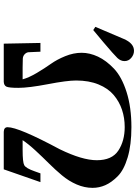

<svg xmlns="http://www.w3.org/2000/svg" viewBox="128 -880 751 1048"><g transform="rotate(90 504.0 -355.5)"><path d="M126 -500Q127.9 -504.9 191.9 -654.8Q215.8 -710.9 256.8 -710.9Q277.8 -710.9 295.4 -696Q313 -681.2 313 -659.2Q313 -638.2 295.9 -620.1Q278.8 -602.1 209 -543Q168.9 -509.8 144 -488.8H143.1ZM213.9 -200.2H261.7Q261.7 -192.4 262.7 -176.8Q263.7 -146 264.6 -135Q265.6 -124 275.1 -114.5Q284.7 -105 299.3 -104Q314 -103 347.7 -103H412.6Q402.8 -138.2 377.2 -181.2Q351.6 -224.1 328.1 -257.1Q304.7 -290 286.1 -335.4Q267.6 -380.9 267.6 -425Q267.6 -469.2 288.6 -514.2Q309.6 -559.1 354.2 -601.6Q398.9 -644 481.9 -670.4Q564.9 -696.8 673.8 -696.8Q770 -696.8 838.9 -676.3Q907.7 -655.8 941.7 -621.8Q975.6 -587.9 990.2 -554.4Q1004.9 -521 1004.9 -484.9Q1004.9 -440.9 986.3 -397.9Q967.8 -355 936.3 -317.4Q904.8 -279.8 871.8 -246.8Q838.9 -213.9 802.2 -174.3Q765.6 -134.8 744.6 -103H797.9Q865.7 -103 880.9 -111.8Q897.9 -120.6 914.6 -168.9Q915.5 -171.9 925.8 -200.2H973.6L903.8 0H698.7Q673.8 -1 673.8 -21Q673.8 -81.1 793.9 -305.2Q854 -428.2 854 -507.8Q854 -590.8 801.3 -625.5Q748.5 -660.2 672.9 -660.2Q623 -660.2 578.9 -645.5Q534.7 -630.9 498.3 -600.3Q461.9 -569.8 440.4 -517.3Q418.9 -464.8 418.9 -395Q418.9 -345.2 439 -240.7Q459 -136.2 459 -80.1Q459 -28.3 452.4 -14.6Q445.8 -1 425.8 0H217.8Z"/></g></svg>

Font: CMU Serif Extra
Style: BoldSlanted
Weight: 700
Italic angle: -9.46001°
Version: Version 0.7.0